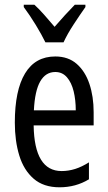

<svg xmlns="http://www.w3.org/2000/svg" viewBox="-20 -786 458 816"><path d="M215 -546Q270 -546 306 -514.5Q342 -483 360 -429.5Q378 -376 378 -309V-253H123Q126 -59 242 -59Q271 -59 299.5 -68Q328 -77 358 -96V-24Q302 10 233 10Q165 10 123 -26.5Q81 -63 62 -125Q43 -187 43 -265Q43 -402 86.5 -474Q130 -546 215 -546ZM215 -480Q174 -480 151 -440Q128 -400 124 -317H302Q302 -361 293 -398Q284 -435 264.5 -457.5Q245 -480 215 -480ZM173 -606Q157 -639 132 -680Q107 -721 81 -756V-766H126Q145 -749 167.5 -723.5Q190 -698 212 -672Q238 -702 255.5 -721Q273 -740 298 -766H343V-756Q321 -725 293.5 -683Q266 -641 250 -606Z"/></svg>

Font: Noto Sans Hebrew ExtraCondensed
Style: Regular
Weight: 400
Width: 2
Designer: Monotype Design Team
Foundry: Monotype Imaging Inc.
Version: Version 2.004; ttfautohint (v1.8.4.7-5d5b)